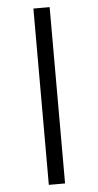

<svg xmlns="http://www.w3.org/2000/svg" viewBox="-57 -860 459 895"><g transform="rotate(-5 172.5 -412.5)"><path d="M210.5 0V-825H134.5V0Z"/></g></svg>

Font: Spartan
Style: Regular
Weight: 400
Designer: Matt Bailey, Mirko Velimirovic
Foundry: Matt Bailey
Version: Version 1.003